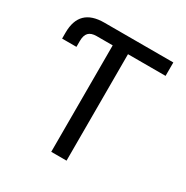

<svg xmlns="http://www.w3.org/2000/svg" viewBox="-166 -869 980 1009"><g transform="rotate(30 324.0 -364.0)"><path d="M226.6 -727.5H600.1V-646H372.1V0H279.3V-646H226.6ZM181.6 -727.5H226.6V-646H182.1Q148.9 -646 133.5 -629.9Q118.2 -613.8 118.2 -579.1V-543.9H31.2V-580.1Q31.2 -653.8 68.6 -690.7Q106 -727.5 181.6 -727.5Z"/></g></svg>

Font: Inter RS Variable
Style: Regular
Weight: 400
Designer: Rasmus Andersson (customised by Maria Ramos and Noel Pretorius)
Foundry: rsms
Version: Version 3.001;Glyphs 3.2.3 (3260)